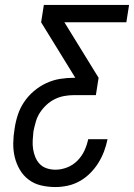

<svg xmlns="http://www.w3.org/2000/svg" viewBox="-20 -755 541 775"><path d="M204 0Q174 0 146 -6.5Q118 -13 96 -29.5Q74 -46 60 -70Q46 -94 39.5 -121Q33 -148 33.5 -177.5Q34 -207 39 -236Q43 -264 52 -291.5Q61 -319 77.5 -343.5Q94 -368 117 -387.5Q140 -407 167 -419.5Q194 -432 222 -436.5Q250 -441 278 -441H284L146 -665L157 -735H501L490 -665H240L378 -441L367 -371H278Q259 -371 239.5 -367.5Q220 -364 201.5 -355Q183 -346 167.5 -331.5Q152 -317 141 -300Q130 -283 124.5 -263.5Q119 -244 115 -225Q113 -207 112 -189Q111 -171 113.5 -154Q116 -137 122.5 -121Q129 -105 140.5 -93Q152 -81 169 -75.5Q186 -70 204 -70Q227 -70 250.5 -79Q274 -88 292 -106Q310 -124 320.5 -146.5Q331 -169 336 -193H414Q409 -168 400 -144Q391 -120 377 -97.5Q363 -75 344 -56Q325 -37 302 -24Q279 -11 253.5 -5.5Q228 0 204 0Z"/></svg>

Font: Iosevka Curly Oblique
Style: Regular
Weight: 400
Italic angle: -9°
Monospace: yes
Designer: Belleve Invis
Foundry: Belleve Invis
Version: Version 11.1.0; ttfautohint (v1.8.3)